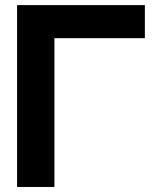

<svg xmlns="http://www.w3.org/2000/svg" viewBox="-20 -743 633 763"><path d="M196.3 -591.3V0H47.9V-722.7H555.7V-591.3Z"/></svg>

Font: Giphurs
Style: Bold
Weight: 700
Version: Version 0.920; ttfautohint (v1.8.4.7-5d5b)